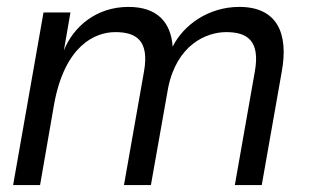

<svg xmlns="http://www.w3.org/2000/svg" viewBox="-20 -536 920 556"><path d="M718 -329 660 0H738L796 -329C816 -439 783 -516 673 -516C583 -516 511 -463 480 -401C475 -471 436 -516 352 -516C260 -516 193 -460 165 -390L184 -500H106L18 0H96L137 -236C168 -403 254 -443 314 -443C374 -443 413 -419 397 -329L339 0H417L467 -282C492 -405 576 -443 635 -443C695 -443 734 -419 718 -329Z"/></svg>

Font: Uncut Sans
Style: Italic
Weight: 400
Italic angle: -10°
Designer: Kasper Nordkvist
Foundry: Uncut Type
Version: Version 1.111;FEAKit 1.0